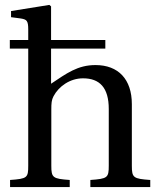

<svg xmlns="http://www.w3.org/2000/svg" viewBox="-20 -762 647 782"><path d="M21 0H264V-29C195 -34 189 -38 189 -87V-316C189 -341 190 -355 198 -370C219 -410 265 -443 318 -443C386 -443 423 -405 423 -318V-87C423 -38 418 -34 348 -29V0H592V-29C523 -34 517 -38 517 -87V-338C517 -439 462 -497 369 -497C296 -497 251 -463 188 -421V-564H409V-599H188V-736L181 -742L25 -717V-692L63 -687C89 -683 95 -678 95 -642V-599H20V-564H95V-87C95 -38 91 -34 21 -29Z"/></svg>

Font: Lingua Franca
Style: Regular
Weight: 400
Version: Version 1.19